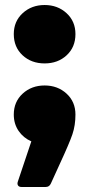

<svg xmlns="http://www.w3.org/2000/svg" viewBox="-20 -564 356 766"><path d="M35 -428Q35 -479 70.5 -511.5Q106 -544 158 -544Q210 -544 245.5 -511.5Q281 -479 281 -428Q281 -376 246 -343.5Q211 -311 158 -311Q105 -311 70 -343.5Q35 -376 35 -428ZM66 182Q56 182 52 176Q48 170 51 161L105 0Q73 -14 54 -42Q35 -70 35 -107Q35 -158 70.5 -190.5Q106 -223 158 -223Q210 -223 245.5 -190.5Q281 -158 281 -107Q281 -64 269 -28.5Q257 7 219 89L183 168Q177 182 162 182Z"/></svg>

Font: LINE Seed Sans TH App Heavy
Style: Regular
Weight: 900
Designer: Dalton Maag Ltd | Thai characters by Cadson Demak Co.,Ltd.
Foundry: Dalton Maag Ltd
Version: Version 1.003